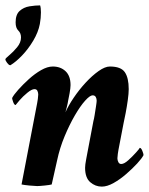

<svg xmlns="http://www.w3.org/2000/svg" viewBox="-32 -685 553 713"><path d="M221 -311Q220 -303 216 -287Q212 -271 211 -268Q222 -293 242 -322.5Q262 -352 286 -378Q310 -404 334 -421Q358 -438 376 -438Q417 -438 431.5 -417Q446 -396 446 -354Q446 -338 442.5 -313Q439 -288 434.5 -264.5Q430 -241 427 -228L408 -129Q407 -126 405.5 -113.5Q404 -101 404 -97Q404 -90 407.5 -83Q411 -76 418 -76Q429 -76 444.5 -90Q460 -104 473 -118.5Q486 -133 487 -136Q492 -136 496.5 -125Q501 -114 501 -109Q495 -97 477.5 -78Q460 -59 437 -39Q414 -19 390 -5.5Q366 8 346 8Q322 8 303 -8.5Q284 -25 284 -62Q284 -73 288 -93.5Q292 -114 293 -120L315 -236Q317 -242 319.5 -258Q322 -274 324.5 -290Q327 -306 327 -311Q327 -319 323.5 -325Q320 -331 312 -331Q302 -331 284 -311Q266 -291 246 -256.5Q226 -222 208 -179Q190 -136 180 -89L160 0Q153 2 133.5 4Q114 6 106 6Q98 6 77.5 4Q57 2 48 0L106 -302Q107 -305 108.5 -317.5Q110 -330 110 -334Q110 -341 107 -347.5Q104 -354 96 -354Q86 -354 69.5 -340.5Q53 -327 40.5 -312.5Q28 -298 26 -295Q21 -295 17 -306Q13 -317 13 -321Q19 -333 36 -352Q53 -371 75 -391Q97 -411 120.5 -424.5Q144 -438 164 -438Q193 -438 211.5 -420.5Q230 -403 230 -369Q230 -359 226.5 -339Q223 -319 221 -311ZM-12 -465Q-12 -468 2.5 -480Q17 -492 31.5 -509.5Q46 -527 46 -546Q46 -562 36 -571.5Q26 -581 26 -602Q26 -631 41 -644.5Q56 -658 77.5 -661.5Q99 -665 117 -665Q120 -656 120 -639Q120 -629 119 -618Q118 -607 116 -596Q110 -565 91.5 -534Q73 -503 50 -479Q27 -455 7 -443H5Q1 -443 -5.5 -451.5Q-12 -460 -12 -465Z"/></svg>

Font: Amiri
Style: Bold Italic
Weight: 700
Italic angle: 10°
Designer: Khaled Hosny
Version: Version 0.113